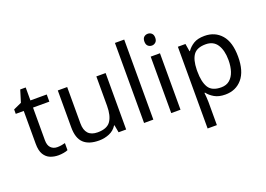

<svg xmlns="http://www.w3.org/2000/svg" viewBox="-133 -1116 2376 1713"><g transform="rotate(-20 1055.0 -260.0)"><path d="M264 -62Q284 -62 305 -65.5Q326 -69 339 -73V-6Q325 1 299 5.5Q273 10 249 10Q207 10 171.5 -4.5Q136 -19 114 -55Q92 -91 92 -156V-468H16V-510L93 -545L128 -659H180V-536H335V-468H180V-158Q180 -109 203.5 -85.5Q227 -62 264 -62Z M894 -536V0H822L809 -71H805Q779 -29 733 -9.5Q687 10 635 10Q538 10 489 -36.5Q440 -83 440 -185V-536H529V-191Q529 -63 648 -63Q737 -63 771.5 -113Q806 -163 806 -257V-536Z M1152 0H1064V-760H1152Z M1367 -737Q1387 -737 1402.5 -723.5Q1418 -710 1418 -681Q1418 -653 1402.5 -639Q1387 -625 1367 -625Q1345 -625 1330 -639Q1315 -653 1315 -681Q1315 -710 1330 -723.5Q1345 -737 1367 -737ZM1410 -536V0H1322V-536Z M1835 -546Q1934 -546 1994.5 -477Q2055 -408 2055 -269Q2055 -132 1994.5 -61Q1934 10 1834 10Q1772 10 1731.5 -13.5Q1691 -37 1668 -68H1662Q1664 -51 1666 -25Q1668 1 1668 20V240H1580V-536H1652L1664 -463H1668Q1692 -498 1731 -522Q1770 -546 1835 -546ZM1819 -472Q1737 -472 1703.5 -426Q1670 -380 1668 -286V-269Q1668 -170 1700.5 -116.5Q1733 -63 1821 -63Q1870 -63 1901.5 -90Q1933 -117 1948.5 -163.5Q1964 -210 1964 -270Q1964 -362 1928.5 -417Q1893 -472 1819 -472Z"/></g></svg>

Font: Noto Sans Saurashtra
Style: Regular
Weight: 400
Designer: Monotype Design Team
Foundry: Monotype Imaging Inc.
Version: Version 2.001; ttfautohint (v1.8.4.7-5d5b)